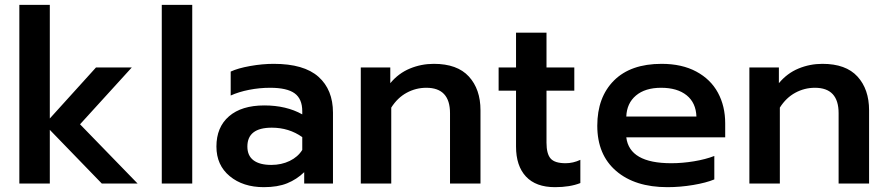

<svg xmlns="http://www.w3.org/2000/svg" viewBox="-20 -759 3669 794"><path d="M60 -739H186V-269L377 -480H525L311 -245L549 0H401L186 -222V0H60Z M649 -739H775V0H649Z M875 -153Q875 -233 927 -278Q979 -323 1073 -323Q1164 -323 1230 -286V-299Q1230 -350 1198.5 -373Q1167 -396 1097 -396Q1053 -396 1010 -387.5Q967 -379 934 -364V-463Q964 -477 1014.5 -486Q1065 -495 1112 -495Q1237 -495 1297 -441.5Q1357 -388 1357 -293V0H1238V-47Q1207 -17 1167.5 -1Q1128 15 1071 15Q985 15 930 -30.5Q875 -76 875 -153ZM1230 -139V-192Q1175 -231 1104 -231Q1003 -231 1003 -153Q1003 -115 1028.5 -96Q1054 -77 1102 -77Q1144 -77 1178 -93.5Q1212 -110 1230 -139Z M1472 -480H1594V-415Q1628 -456 1675 -475.5Q1722 -495 1774 -495Q1871 -495 1919 -442.5Q1967 -390 1967 -303V0H1841V-291Q1841 -396 1743 -396Q1700 -396 1662 -375.5Q1624 -355 1598 -314V0H1472Z M2114 -153V-384H2042V-480H2114V-624H2240V-480H2355V-384H2240V-169Q2240 -123 2257 -103.5Q2274 -84 2319 -84Q2350 -84 2380 -98V-2Q2337 15 2275 15Q2196 15 2155 -29Q2114 -73 2114 -153Z M2450 -239Q2450 -357 2519 -426Q2588 -495 2716 -495Q2800 -495 2859.5 -463Q2919 -431 2949 -375.5Q2979 -320 2979 -249V-191H2570Q2583 -84 2756 -84Q2802 -84 2850 -92Q2898 -100 2934 -114V-17Q2900 -3 2846.5 6Q2793 15 2740 15Q2606 15 2528 -52Q2450 -119 2450 -239ZM2860 -277Q2858 -334 2819.5 -365Q2781 -396 2714 -396Q2648 -396 2610 -364Q2572 -332 2570 -277Z M3079 -480H3201V-415Q3235 -456 3282 -475.5Q3329 -495 3381 -495Q3478 -495 3526 -442.5Q3574 -390 3574 -303V0H3448V-291Q3448 -396 3350 -396Q3307 -396 3269 -375.5Q3231 -355 3205 -314V0H3079Z"/></svg>

Font: Prompt Medium
Style: Regular
Weight: 500
Designer: Katatrad Team
Foundry: CadsonDemak
Version: Version 1.000